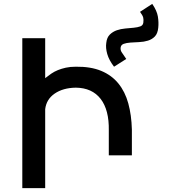

<svg xmlns="http://www.w3.org/2000/svg" viewBox="-20 -970 911 990"><path d="M95 -773H213V-567Q228 -579 244 -590Q260 -601 278.5 -608.5Q297 -616 319.5 -621Q342 -626 371 -626Q448 -627 502 -604.5Q556 -582 590.5 -539.5Q625 -497 641.5 -437Q658 -377 660 -302V-169H541V-297Q543 -403 499 -460Q455 -517 371 -518Q305 -517 262 -487.5Q219 -458 213 -407V0H95ZM796 -827Q793 -797 778.5 -782Q764 -767 743 -760.5Q722 -754 698 -753Q674 -752 653 -750.5Q632 -749 618 -744Q604 -739 602 -725Q600 -711 608.5 -699Q617 -687 631 -666L568 -626Q542 -660 533 -691.5Q524 -723 528 -749Q531 -777 546.5 -792Q562 -807 582.5 -814Q603 -821 626 -823Q649 -825 669.5 -827Q690 -829 703.5 -834Q717 -839 719 -853Q721 -868 718.5 -879Q716 -890 702 -909L765 -950Q789 -915 794 -885Q799 -855 796 -827Z"/></svg>

Font: Montserrat_am3
Style: Regular
Weight: 400
Designer: Julieta Ulanovsky
Foundry: Julieta Ulanovsky, Armenina letters added by Vahan Hovhannisyan
Version: Version 2.001